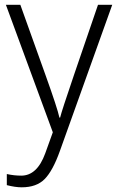

<svg xmlns="http://www.w3.org/2000/svg" viewBox="-20 -551 499 811"><path d="M4.9 -530.8H65.9L171.9 -234.9Q222.7 -93.3 231 -54.2H233.9Q240.7 -82.5 293 -235.8L394 -530.8H454.1L232.9 86.9Q203.1 170.4 168.7 205.3Q134.3 240.2 71.8 240.2Q44.4 240.2 8.8 231V184.1Q39.1 190.9 69.8 190.9Q136.7 190.9 170.9 97.2L203.1 7.8Z"/></svg>

Font: Droid Sans TV
Style: Regular
Weight: 300
Version: Version 1.00